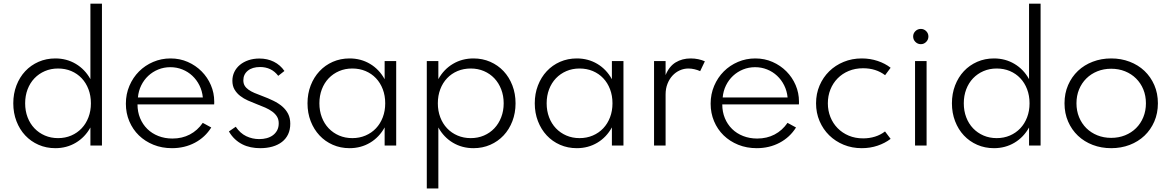

<svg xmlns="http://www.w3.org/2000/svg" viewBox="-20 -802 6448 1058"><path d="M53.2 -232.7Q53.2 -285.9 70.7 -331.4Q88.2 -376.8 119.1 -409.8Q150 -442.7 192.5 -461.4Q235 -480 285 -480Q347.3 -480 397.7 -450Q448.2 -420 478.2 -365.9V-781.8H541.8V0H478.2V-99.5Q448.2 -45.5 397.7 -15.5Q347.3 14.5 285 14.5Q235 14.5 192.5 -4.1Q150 -22.7 119.1 -55.7Q88.2 -88.6 70.7 -134.1Q53.2 -179.5 53.2 -232.7ZM118.6 -232.7Q118.6 -190.9 132 -155.7Q145.5 -120.5 169.8 -95Q194.1 -69.5 227.3 -55.2Q260.5 -40.9 300 -40.9Q339.5 -40.9 372.7 -55.2Q405.9 -69.5 430 -95Q454.1 -120.5 467.5 -155.7Q480.9 -190.9 480.9 -232.7Q480.9 -275 467.5 -310.2Q454.1 -345.5 430 -370.9Q405.9 -396.4 372.7 -410.5Q339.5 -424.5 300 -424.5Q260.5 -424.5 227.3 -410.2Q194.1 -395.9 169.8 -370.5Q145.5 -345 132 -309.8Q118.6 -274.5 118.6 -232.7Z M927.7 14.5Q872.3 14.5 825.7 -4.3Q779.1 -23.2 745.2 -56.1Q711.4 -89.1 692.5 -133.9Q673.6 -178.6 673.6 -230.5Q673.6 -283.6 693.2 -329.3Q712.7 -375 746.1 -408.4Q779.5 -441.8 824.3 -460.9Q869.1 -480 919.5 -480Q970.9 -480 1014.8 -460.7Q1058.6 -441.4 1091.1 -408.6Q1123.6 -375.9 1142 -333Q1160.5 -290 1160.5 -242.3Q1160.5 -237.7 1160.5 -234.1Q1160.5 -230.5 1160 -226.8H737.7Q737.7 -185.5 752 -150.9Q766.4 -116.4 791.8 -91.4Q817.3 -66.4 852.7 -52.5Q888.2 -38.6 930.5 -38.6Q983.6 -38.6 1026.1 -60.9Q1068.6 -83.2 1097.3 -125L1144.1 -99.5Q1110.5 -45.5 1053.9 -15.5Q997.3 14.5 927.7 14.5ZM1097.7 -265Q1094.1 -301.4 1078.9 -331.8Q1063.6 -362.3 1039.8 -384.5Q1015.9 -406.8 984.8 -419.3Q953.6 -431.8 918.6 -431.8Q883.2 -431.8 852 -419.1Q820.9 -406.4 797 -384.1Q773.2 -361.8 758.2 -331.4Q743.2 -300.9 740 -265Z M1413.6 14.5Q1387.3 14.5 1362.5 9.5Q1337.7 4.5 1315.7 -6.6Q1293.6 -17.7 1274.8 -35.2Q1255.9 -52.7 1241.4 -77.7L1279.1 -103.6Q1303.2 -67.7 1336.8 -51.6Q1370.5 -35.5 1408.6 -35.5Q1430.5 -35.5 1449.8 -40.7Q1469.1 -45.9 1483.9 -56.8Q1498.6 -67.7 1507.3 -84.1Q1515.9 -100.5 1515.9 -122.3Q1515.9 -143.6 1506.6 -159.1Q1497.3 -174.5 1480.7 -186.8Q1464.1 -199.1 1441.6 -209.1Q1419.1 -219.1 1392.3 -229.1Q1369.5 -237.7 1346.1 -248.2Q1322.7 -258.6 1303.6 -273.4Q1284.5 -288.2 1272.5 -308.4Q1260.5 -328.6 1260.5 -357.3Q1260.5 -383.2 1271.4 -405.7Q1282.3 -428.2 1302 -444.5Q1321.8 -460.9 1349.1 -470.2Q1376.4 -479.5 1409.5 -479.5Q1453.6 -479.5 1489.1 -461.8Q1524.5 -444.1 1547.3 -410.9L1513.2 -384.1Q1494.5 -408.6 1469.3 -420.7Q1444.1 -432.7 1413.2 -432.7Q1370.5 -432.7 1345.7 -412.5Q1320.9 -392.3 1320.9 -359.5Q1320.9 -342.3 1328.2 -330Q1335.5 -317.7 1349.1 -308Q1362.7 -298.2 1381.8 -290Q1400.9 -281.8 1424.5 -273.2Q1457.7 -260.9 1486.1 -247Q1514.5 -233.2 1535.2 -215.5Q1555.9 -197.7 1567.7 -174.5Q1579.5 -151.4 1579.5 -120Q1579.5 -87.3 1567.7 -62.3Q1555.9 -37.3 1534.1 -20.2Q1512.3 -3.2 1481.6 5.7Q1450.9 14.5 1413.6 14.5Z M1674.5 -232.7Q1674.5 -285.9 1692 -331.1Q1709.5 -376.4 1740.5 -409.5Q1771.4 -442.7 1813.9 -461.4Q1856.4 -480 1906.4 -480Q1968.6 -480 2019.1 -450Q2069.5 -420 2099.5 -365.5V-465.5H2163.2V0H2099.5V-100Q2069.5 -45.5 2019.1 -15.5Q1968.6 14.5 1906.4 14.5Q1856.4 14.5 1813.9 -4.1Q1771.4 -22.7 1740.5 -55.9Q1709.5 -89.1 1692 -134.3Q1674.5 -179.5 1674.5 -232.7ZM1740 -232.7Q1740 -190.9 1753.4 -155.7Q1766.8 -120.5 1791.1 -95Q1815.5 -69.5 1848.6 -55.2Q1881.8 -40.9 1921.4 -40.9Q1960.9 -40.9 1994.3 -55.2Q2027.7 -69.5 2051.8 -95Q2075.9 -120.5 2089.3 -155.7Q2102.7 -190.9 2102.7 -232.7Q2102.7 -275 2089.3 -310.2Q2075.9 -345.5 2051.8 -370.9Q2027.7 -396.4 1994.3 -410.5Q1960.9 -424.5 1921.4 -424.5Q1881.8 -424.5 1848.6 -410.2Q1815.5 -395.9 1791.1 -370.5Q1766.8 -345 1753.4 -309.8Q1740 -274.5 1740 -232.7Z M2820.9 -232.7Q2820.9 -179.5 2803.4 -134.1Q2785.9 -88.6 2755 -55.7Q2724.1 -22.7 2681.6 -4.1Q2639.1 14.5 2589.1 14.5Q2526.4 14.5 2475.9 -15.5Q2425.5 -45.5 2395.5 -99.5V236.4H2331.8V-465.5H2395.5V-365.9Q2425.5 -420 2475.9 -450Q2526.4 -480 2589.1 -480Q2639.1 -480 2681.6 -461.4Q2724.1 -442.7 2755 -409.8Q2785.9 -376.8 2803.4 -331.4Q2820.9 -285.9 2820.9 -232.7ZM2755.5 -232.7Q2755.5 -274.5 2741.8 -309.8Q2728.2 -345 2704.1 -370.5Q2680 -395.9 2646.8 -410.2Q2613.6 -424.5 2574.1 -424.5Q2534.5 -424.5 2501.1 -410.5Q2467.7 -396.4 2443.6 -370.9Q2419.5 -345.5 2406.1 -310.2Q2392.7 -275 2392.7 -232.7Q2392.7 -190.9 2406.1 -155.7Q2419.5 -120.5 2443.6 -95Q2467.7 -69.5 2501.1 -55.2Q2534.5 -40.9 2574.1 -40.9Q2613.6 -40.9 2646.8 -55.2Q2680 -69.5 2704.1 -95Q2728.2 -120.5 2741.8 -155.7Q2755.5 -190.9 2755.5 -232.7Z M2926.8 -232.7Q2926.8 -285.9 2944.3 -331.1Q2961.8 -376.4 2992.7 -409.5Q3023.6 -442.7 3066.1 -461.4Q3108.6 -480 3158.6 -480Q3220.9 -480 3271.4 -450Q3321.8 -420 3351.8 -365.5V-465.5H3415.5V0H3351.8V-100Q3321.8 -45.5 3271.4 -15.5Q3220.9 14.5 3158.6 14.5Q3108.6 14.5 3066.1 -4.1Q3023.6 -22.7 2992.7 -55.9Q2961.8 -89.1 2944.3 -134.3Q2926.8 -179.5 2926.8 -232.7ZM2992.3 -232.7Q2992.3 -190.9 3005.7 -155.7Q3019.1 -120.5 3043.4 -95Q3067.7 -69.5 3100.9 -55.2Q3134.1 -40.9 3173.6 -40.9Q3213.2 -40.9 3246.6 -55.2Q3280 -69.5 3304.1 -95Q3328.2 -120.5 3341.6 -155.7Q3355 -190.9 3355 -232.7Q3355 -275 3341.6 -310.2Q3328.2 -345.5 3304.1 -370.9Q3280 -396.4 3246.6 -410.5Q3213.2 -424.5 3173.6 -424.5Q3134.1 -424.5 3100.9 -410.2Q3067.7 -395.9 3043.4 -370.5Q3019.1 -345 3005.7 -309.8Q2992.3 -274.5 2992.3 -232.7Z M3584.1 0V-465.5H3647.7V-388.2Q3667.3 -436.4 3703.2 -458.2Q3739.1 -480 3785.9 -480Q3807.7 -480 3828 -475.7Q3848.2 -471.4 3864.1 -464.1L3838.2 -410Q3824.1 -416.4 3806.8 -420.5Q3789.5 -424.5 3773.6 -424.5Q3748.6 -424.5 3725.9 -414.3Q3703.2 -404.1 3685.9 -385.5Q3668.6 -366.8 3658.2 -340.5Q3647.7 -314.1 3647.7 -281.4V0Z M4150 14.5Q4094.5 14.5 4048 -4.3Q4001.4 -23.2 3967.5 -56.1Q3933.6 -89.1 3914.8 -133.9Q3895.9 -178.6 3895.9 -230.5Q3895.9 -283.6 3915.5 -329.3Q3935 -375 3968.4 -408.4Q4001.8 -441.8 4046.6 -460.9Q4091.4 -480 4141.8 -480Q4193.2 -480 4237 -460.7Q4280.9 -441.4 4313.4 -408.6Q4345.9 -375.9 4364.3 -333Q4382.7 -290 4382.7 -242.3Q4382.7 -237.7 4382.7 -234.1Q4382.7 -230.5 4382.3 -226.8H3960Q3960 -185.5 3974.3 -150.9Q3988.6 -116.4 4014.1 -91.4Q4039.5 -66.4 4075 -52.5Q4110.5 -38.6 4152.7 -38.6Q4205.9 -38.6 4248.4 -60.9Q4290.9 -83.2 4319.5 -125L4366.4 -99.5Q4332.7 -45.5 4276.1 -15.5Q4219.5 14.5 4150 14.5ZM4320 -265Q4316.4 -301.4 4301.1 -331.8Q4285.9 -362.3 4262 -384.5Q4238.2 -406.8 4207 -419.3Q4175.9 -431.8 4140.9 -431.8Q4105.5 -431.8 4074.3 -419.1Q4043.2 -406.4 4019.3 -384.1Q3995.5 -361.8 3980.5 -331.4Q3965.5 -300.9 3962.3 -265Z M4728.6 14.5Q4675 14.5 4629.1 -4.3Q4583.2 -23.2 4549.3 -56.4Q4515.5 -89.5 4496.1 -134.8Q4476.8 -180 4476.8 -232.7Q4476.8 -285.5 4496.1 -330.7Q4515.5 -375.9 4549.3 -409.1Q4583.2 -442.3 4629.1 -461.1Q4675 -480 4728.6 -480Q4775 -480 4816.4 -466.1Q4857.7 -452.3 4887.7 -428.6L4857.3 -387.7Q4806.8 -425.9 4735.9 -425.9Q4692.7 -425.9 4657 -411.1Q4621.4 -396.4 4595.7 -370.2Q4570 -344.1 4555.9 -308.9Q4541.8 -273.6 4541.8 -232.7Q4541.8 -192.3 4555.9 -157Q4570 -121.8 4595.7 -95.7Q4621.4 -69.5 4657 -54.5Q4692.7 -39.5 4736.4 -39.5Q4770.9 -39.5 4801.6 -49.1Q4832.3 -58.6 4856.8 -77.7L4887.7 -36.8Q4856.8 -13.2 4815.9 0.7Q4775 14.5 4728.6 14.5Z M5054.1 -558.6Q5036.8 -558.6 5024.3 -571.1Q5011.8 -583.6 5011.8 -600.9Q5011.8 -618.2 5024.3 -630.5Q5036.8 -642.7 5054.1 -642.7Q5071.4 -642.7 5083.6 -630.5Q5095.9 -618.2 5095.9 -600.9Q5095.9 -583.6 5083.6 -571.1Q5071.4 -558.6 5054.1 -558.6ZM5022.3 0V-465.5H5085.9V0Z M5225.5 -232.7Q5225.5 -285.9 5243 -331.4Q5260.5 -376.8 5291.4 -409.8Q5322.3 -442.7 5364.8 -461.4Q5407.3 -480 5457.3 -480Q5519.5 -480 5570 -450Q5620.5 -420 5650.5 -365.9V-781.8H5714.1V0H5650.5V-99.5Q5620.5 -45.5 5570 -15.5Q5519.5 14.5 5457.3 14.5Q5407.3 14.5 5364.8 -4.1Q5322.3 -22.7 5291.4 -55.7Q5260.5 -88.6 5243 -134.1Q5225.5 -179.5 5225.5 -232.7ZM5290.9 -232.7Q5290.9 -190.9 5304.3 -155.7Q5317.7 -120.5 5342 -95Q5366.4 -69.5 5399.5 -55.2Q5432.7 -40.9 5472.3 -40.9Q5511.8 -40.9 5545 -55.2Q5578.2 -69.5 5602.3 -95Q5626.4 -120.5 5639.8 -155.7Q5653.2 -190.9 5653.2 -232.7Q5653.2 -275 5639.8 -310.2Q5626.4 -345.5 5602.3 -370.9Q5578.2 -396.4 5545 -410.5Q5511.8 -424.5 5472.3 -424.5Q5432.7 -424.5 5399.5 -410.2Q5366.4 -395.9 5342 -370.5Q5317.7 -345 5304.3 -309.8Q5290.9 -274.5 5290.9 -232.7Z M6103.2 14.5Q6048.6 14.5 6001.6 -3.4Q5954.5 -21.4 5920 -54.1Q5885.5 -86.8 5865.7 -132.3Q5845.9 -177.7 5845.9 -232.7Q5845.9 -287.7 5865.7 -333.2Q5885.5 -378.6 5920 -411.4Q5954.5 -444.1 6001.6 -462Q6048.6 -480 6103.2 -480Q6157.7 -480 6204.8 -462Q6251.8 -444.1 6286.4 -411.4Q6320.9 -378.6 6340.7 -333.2Q6360.5 -287.7 6360.5 -232.7Q6360.5 -177.7 6340.7 -132.3Q6320.9 -86.8 6286.4 -54.1Q6251.8 -21.4 6204.8 -3.4Q6157.7 14.5 6103.2 14.5ZM6103.2 -42.3Q6144.5 -42.3 6179.5 -56.4Q6214.5 -70.5 6240.2 -95.9Q6265.9 -121.4 6280.2 -156.4Q6294.5 -191.4 6294.5 -232.7Q6294.5 -274.5 6280.2 -309.3Q6265.9 -344.1 6240.2 -369.5Q6214.5 -395 6179.5 -409.1Q6144.5 -423.2 6103.2 -423.2Q6061.8 -423.2 6026.8 -409.1Q5991.8 -395 5966.1 -369.5Q5940.5 -344.1 5926.1 -309.3Q5911.8 -274.5 5911.8 -232.7Q5911.8 -191.4 5926.1 -156.4Q5940.5 -121.4 5966.1 -95.9Q5991.8 -70.5 6026.8 -56.4Q6061.8 -42.3 6103.2 -42.3Z"/></svg>

Font: Spartan
Style: Regular
Weight: 400
Designer: Matt Bailey, Mirko Velimirovic
Foundry: Matt Bailey
Version: Version 1.005